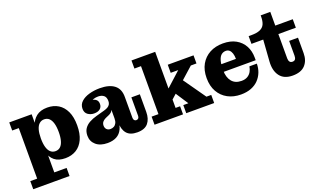

<svg xmlns="http://www.w3.org/2000/svg" viewBox="-83 -1205 3225 1918"><g transform="rotate(-20 1530.0 -245.5)"><path d="M418 10Q345 10 303.5 -24Q262 -58 245 -118.5Q228 -179 228 -258L218 -260Q218 -337 237 -397.5Q256 -458 300 -493Q344 -528 417 -528Q484 -528 533.5 -497.5Q583 -467 611 -407.5Q639 -348 639 -259Q639 -171 611.5 -111Q584 -51 534 -20.5Q484 10 418 10ZM348 -90Q379 -90 400 -109Q421 -128 432 -166Q443 -204 443 -259Q443 -315 432 -352.5Q421 -390 400 -409Q379 -428 348 -428Q318 -428 296.5 -409Q275 -390 264 -352.5Q253 -315 253 -259Q253 -204 264 -166Q275 -128 296.5 -109Q318 -90 348 -90ZM8 191V105H81V-432H11V-518H249V-339L237 -264L263 -152V105H394V191Z M840 -312Q803 -312 774 -332.5Q745 -353 745 -395Q745 -440 777.5 -470Q810 -500 863 -515Q916 -530 976 -530Q1077 -530 1130.5 -488Q1184 -446 1183 -361L1015 -380Q1015 -422 992 -440Q969 -458 933 -458Q907 -458 885.5 -451Q864 -444 848.5 -431Q833 -418 824 -400L825 -450Q872 -450 899 -434.5Q926 -419 926 -383Q926 -350 903.5 -331Q881 -312 840 -312ZM1181 13Q1104 13 1069 -29Q1034 -71 1034 -147V-162H1013V-287H1009L1015 -332V-380L1183 -361V-140Q1183 -124 1191 -114.5Q1199 -105 1212 -105Q1227 -105 1235 -114.5Q1243 -124 1243 -140V-336H1333V-149Q1333 -75 1297 -31Q1261 13 1181 13ZM866 12Q788 12 743.5 -26.5Q699 -65 699 -125Q699 -170 719 -200Q739 -230 774 -249.5Q809 -269 854 -281L941 -305Q966 -312 982 -321.5Q998 -331 1006.5 -345.5Q1015 -360 1015 -381L1018 -287H1013Q1008 -273 995.5 -262Q983 -251 963 -243L944 -235Q925 -227 912 -217.5Q899 -208 892 -195.5Q885 -183 885 -166Q885 -140 900 -125Q915 -110 940 -110Q960 -110 976.5 -119Q993 -128 1003 -147Q1013 -166 1013 -197L1043 -186Q1043 -118 1022 -74Q1001 -30 961.5 -9Q922 12 866 12Z M1367 0V-86H1440V-596H1370V-682H1622V-86H1670V0ZM1704 0V-86H1758L1647 -256L1755 -363L1950 -86H2001V0ZM1610 -164 1552 -229 1776 -432H1696V-518H1970V-432H1910Z M2284 12Q2205 12 2144.5 -20.5Q2084 -53 2049.5 -113.5Q2015 -174 2015 -259Q2015 -344 2049.5 -404.5Q2084 -465 2144.5 -497.5Q2205 -530 2284 -530L2288 -450Q2261 -450 2240.5 -434Q2220 -418 2208.5 -380.5Q2197 -343 2197 -276Q2197 -201 2232.5 -157.5Q2268 -114 2335 -114Q2373 -114 2398.5 -129Q2424 -144 2438.5 -169.5Q2453 -195 2457 -224H2536Q2536 -176 2519.5 -133.5Q2503 -91 2471.5 -58Q2440 -25 2393 -6.5Q2346 12 2284 12ZM2105 -260V-340H2356L2537 -287V-260ZM2356 -340Q2356 -374 2348 -398.5Q2340 -423 2325 -436.5Q2310 -450 2288 -450L2284 -530Q2366 -530 2422 -498.5Q2478 -467 2507.5 -412.5Q2537 -358 2537 -287Z M2834 11Q2742 11 2698.5 -47Q2655 -105 2662 -201L2678 -428H2553V-510H2581Q2641 -510 2675 -525Q2709 -540 2723 -571Q2737 -602 2737 -651V-664H2839V-169Q2839 -147 2848.5 -133.5Q2858 -120 2878 -120Q2899 -120 2908 -133Q2917 -146 2917 -169V-327H3011V-163Q3011 -84 2967 -36.5Q2923 11 2834 11ZM2839 -428V-518H3025V-428Z"/></g></svg>

Font: Montagu Slab 144pt
Style: Bold
Weight: 700
Designer: Florian Karsten
Foundry: Florian Karsten
Version: Version 1.000